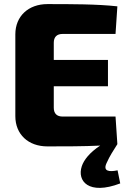

<svg xmlns="http://www.w3.org/2000/svg" viewBox="-20 -713 627 939"><path d="M555 120C512 129 483 124 501 85C517 49 535 22 554 -8L545 -143H286C258 -143 243 -158 243 -186V-291H508V-420H243V-504C243 -532 258 -547 286 -547H545L554 -682C456 -693 326 -693 212 -693C119 -693 55 -634 55 -545V-145C55 -56 118 3 212 3C296 3 388 3 470 -1C417 34 390 70 380 100C356 172 413 243 568 184Z"/></svg>

Font: Exo 2 Extra Bold
Style: Regular
Weight: 800
Designer: Natanael Gama
Version: Version 1.001;PS 001.001;hotconv 1.0.88;makeotf.lib2.5.64775